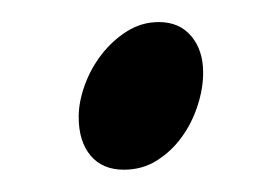

<svg xmlns="http://www.w3.org/2000/svg" viewBox="-20 -397 240 174"><path d="M164.1 -331.1Q164.1 -316.4 158.9 -300.8Q153.8 -285.2 144.5 -272.5Q135.3 -259.8 122.1 -251.5Q108.9 -243.2 92.3 -243.2Q72.8 -243.2 62 -256.1Q51.3 -269 51.3 -291Q51.3 -304.7 56.9 -320.1Q62.5 -335.4 72.3 -347.9Q82 -360.4 95.2 -368.7Q108.4 -377 124 -377Q142.6 -377 153.3 -364.3Q164.1 -351.6 164.1 -331.1Z"/></svg>

Font: Gentium Plus
Style: Italic
Weight: 400
Italic angle: -8°
Designer: J. Victor Gaultney, Annie Olsen, Iska Routamaa
Foundry: SIL International
Version: Version 1.510